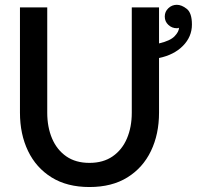

<svg xmlns="http://www.w3.org/2000/svg" viewBox="-20 -753 804 784"><path d="M172.9 -722.7V-293Q172.9 -233.9 192.6 -187.5Q212.4 -141.1 250.7 -114.5Q289.1 -87.9 345.2 -87.9Q401.4 -87.9 439.9 -114.5Q478.5 -141.1 498.3 -187.5Q518.1 -233.9 518.1 -293V-722.7H629.4V-293Q629.4 -205.1 596.4 -136.5Q563.5 -67.9 500.2 -28.6Q437 10.7 345.2 10.7Q253.9 10.7 190.7 -28.6Q127.4 -67.9 94.5 -136.5Q61.5 -205.1 61.5 -293V-722.7ZM710.9 -639.6Q706.5 -637.7 702.1 -637.7Q682.1 -637.7 667.5 -651.4Q652.8 -665 652.8 -685.5Q652.8 -705.6 667.5 -719.5Q682.1 -733.4 702.1 -733.4Q721.7 -733.4 742.7 -716.8Q763.7 -700.2 763.7 -652.8Q763.7 -603 727.1 -565.9Q690.4 -528.8 629.4 -516.1V-575.7Q675.3 -586.4 693.1 -605.2Q710.9 -624 710.9 -639.6Z"/></svg>

Font: Giphurs Medium
Style: Regular
Weight: 500
Version: Version 0.920; ttfautohint (v1.8.4.7-5d5b)